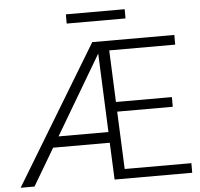

<svg xmlns="http://www.w3.org/2000/svg" viewBox="-58 -924 1026 983"><g transform="rotate(-5 455.5 -432.0)"><path d="M8.3 0ZM890.1 0H491.2L482.9 -189.9H191.9L79.6 0H8.3L438.5 -710.9H860.4V-661.1H521.5L532.7 -395H820.3V-345.2H534.7L547.4 -49.3H890.1ZM224.6 -245.1H481L463.9 -649.9ZM618.7 -816.9H316.4V-864.3H618.7Z"/></g></svg>

Font: Roboto Light
Style: Regular
Weight: 300
Designer: Google
Version: Version 2.134; 2016; ttfautohint (v1.6)